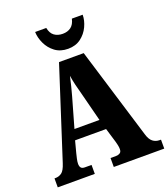

<svg xmlns="http://www.w3.org/2000/svg" viewBox="-165 -1052 1025 1169"><g transform="rotate(-20 348.0 -468.0)"><path d="M6 0V-58H12Q35 -58 53 -71Q71 -84 85 -128L274 -714H434L615 -121Q625 -87 643.5 -72.5Q662 -58 687 -58H696V0H369V-58H405Q418 -58 429.5 -64.5Q441 -71 441 -90Q441 -103 437.5 -118Q434 -133 432 -140L404 -233H203L183 -157Q180 -145 175.5 -125.5Q171 -106 171 -92Q171 -76 178 -67Q185 -58 203 -58H246V0ZM223 -299H385L336 -490Q328 -519 320.5 -549.5Q313 -580 308 -613Q301 -581 293.5 -550.5Q286 -520 278 -492ZM355 -771Q305 -771 271 -796.5Q237 -822 219 -860.5Q201 -899 200 -936H272Q279 -900 301 -884Q323 -868 355 -868Q387 -868 408.5 -884Q430 -900 438 -936H508Q508 -899 490 -860.5Q472 -822 438 -796.5Q404 -771 355 -771Z"/></g></svg>

Font: Noto Serif Thai Condensed Black
Style: Regular
Weight: 900
Width: 3
Designer: Monotype Design Team
Foundry: Monotype Imaging Inc.
Version: Version 2.002; ttfautohint (v1.8.4.7-5d5b)